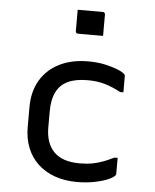

<svg xmlns="http://www.w3.org/2000/svg" viewBox="-55 -820 709 878"><g transform="rotate(5 300.0 -381.5)"><path d="M335 -543Q379 -543 414 -535Q449 -527 472 -517.5Q495 -508 502 -500Q506 -497 506.5 -494.5Q507 -492 507 -489Q507 -471 507 -453Q507 -435 507 -416H492Q457 -435 421.5 -446Q386 -457 339 -457Q285 -457 249.5 -440.5Q214 -424 196.5 -389Q179 -354 179 -301V-226Q179 -189 189 -161Q199 -133 218 -114Q237 -95 266 -85Q295 -75 337 -75Q369 -75 395 -80Q421 -85 444.5 -94Q468 -103 492 -115H507Q507 -97 507 -78.5Q507 -60 507 -42Q507 -40 506.5 -38Q506 -36 504 -34Q494 -23 469.5 -13Q445 -3 409 4Q373 11 331 11Q274 11 228.5 -5.5Q183 -22 151 -52Q119 -82 102 -124.5Q85 -167 85 -219V-310Q85 -384 116.5 -436Q148 -488 204 -515.5Q260 -543 335 -543ZM266 -774Q280 -774 294.5 -774Q309 -774 323.5 -774Q338 -774 352.5 -774Q367 -774 381 -774Q386 -774 389 -771Q392 -768 392 -763V-665Q378 -665 363.5 -665Q349 -665 334.5 -665Q320 -665 305.5 -665Q291 -665 277 -665Q272 -665 269 -668Q266 -671 266 -676Z"/></g></svg>

Font: Rec Mono Linear
Style: Regular
Weight: 400
Monospace: yes
Version: Version 1.085; ttfautohint (v1.8.4.7-5d5b)